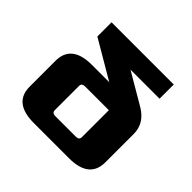

<svg xmlns="http://www.w3.org/2000/svg" viewBox="-162 -832 1004 1004"><g transform="rotate(45 340.0 -330.0)"><path d="M60 -120V-310Q60 -430 210 -430H338L125 -555V-660H585V-555H370L544 -453Q620 -408 620 -329V-120Q620 0 470 0H210Q60 0 60 -120ZM240 -125Q240 -105 265 -105H415Q440 -105 440 -125V-325H265Q240 -325 240 -305Z"/></g></svg>

Font: Xolonium
Style: Bold
Weight: 700
Designer: Severin Meyer
Version: Version 4.2